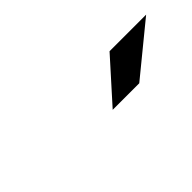

<svg xmlns="http://www.w3.org/2000/svg" viewBox="14 -959 573 573"><g transform="rotate(-45 300.0 -673.0)"><path d="M306.1 -607.9 423.1 -738.2H577.5L418.2 -607.9Z"/></g></svg>

Font: Red Hat Display
Style: Italic
Weight: 300
Italic angle: -12°
Designer: Pentagram, MCKL
Foundry: Pentagram, MCKL
Version: Version 1.023